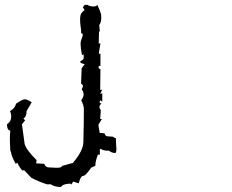

<svg xmlns="http://www.w3.org/2000/svg" viewBox="-20 -609 929 769"><path d="M43 47.4Q24.4 13.7 24.4 0.5L21.5 -4.4Q19.5 -34.7 19.5 -54.7Q19.5 -75.2 21.5 -85.9Q8.3 -86.9 7.8 -111.3Q24.9 -122.1 24.9 -141.1Q24.9 -154.8 20 -164.1Q39.6 -174.3 44.4 -193.8Q70.3 -211.4 79.6 -211.4Q88.4 -211.4 106.9 -199.2L86.4 -164.1Q86.4 -140.1 73.7 -134.8L80.6 -127L67.9 -111.3L78.6 -33.2Q83.5 -10.3 126.5 32.2L125 45.4L157.2 46.9Q162.1 61.5 175.8 61.5L207 63Q228 63 228 55.7L272 43.5Q314 -5.9 314 -41.5Q315.9 -119.6 315.9 -171.4Q315.9 -187.5 305.2 -207.5Q314.9 -220.2 314.9 -231Q314.9 -240.7 307.1 -251.5Q312 -258.3 312 -264.2Q312 -270.5 304.7 -273.9L307.1 -335.9L319.3 -352.1Q300.8 -356 300.8 -361.3Q300.8 -363.3 308.1 -367.2Q315.4 -371.1 315.4 -379.4Q315.4 -389.6 313.5 -393.1Q313 -388.7 308.1 -388.7Q302.7 -419.4 302.7 -434.1Q302.7 -443.8 307.1 -454.3Q311.5 -464.8 311.5 -470.2Q311.5 -475.6 305.2 -475.6Q304.7 -495.1 302.7 -504.6Q300.8 -514.2 300.8 -535.6Q300.8 -557.1 318.8 -567.9L312 -580.1L319.3 -589.4H330.6Q340.3 -583 353.5 -583Q366.2 -583 369.6 -589.4Q380.4 -567.9 384.8 -551.8L385.7 -537.6Q385.7 -519 377.4 -508.8L379.9 -483.9Q376.5 -483.9 376.5 -480.5Q376.5 -457.5 375.5 -434.6L382.3 -435.1L375.5 -393.6L382.3 -394V-344.7L375.5 -345.2L375 -339.8Q375 -334 382.3 -331.5L381.3 -249L389.2 -249.5L381.3 -232.9L389.6 -235.4V-202.1L381.3 -207.5L378.4 -198.2L386.2 -193.8Q378.4 -188 378.4 -180.7Q378.4 -174.3 383.8 -167L381.3 -132.3L388.2 -132.8L374 -108.9L377.4 -87.9H377.9V-85L379.4 -76.7L398.4 -75.2Q401.9 -63 411.1 -63L432.1 -61.5Q439 -55.7 444.3 -55.7Q444.3 -34.7 446.3 -11.2Q446.3 -2.9 442.9 3.9Q427.2 3.9 415.5 -5.9L406.2 -5.4Q387.2 -8.3 383.8 -13.2L379.9 -10.3V10.7L372.1 10.3Q361.8 37.1 361.8 55.2L345.2 62.5Q322.8 95.2 314 95.2Q302.7 95.2 295.4 125L272.5 118.2L266.6 130.4L263.7 126.5Q232.9 126.5 223.6 140.1Q200.2 140.1 182.1 128.9L168.5 129.4Q132.8 117.7 105.5 103L76.7 72.8L68.8 73.7Q55.7 57.6 49.3 42.5Z"/></svg>

Font: Truetypewriter PolyglOTT
Style: Regular
Weight: 400
Designer: Sergey Beatoff a.k.a. Sam_T
Version: Version 3.76